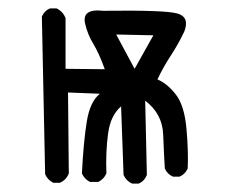

<svg xmlns="http://www.w3.org/2000/svg" viewBox="-20 -435 540 459"><path d="M295.9 3.9Q282.2 -2 275.4 -16.6L269.5 -180.7Q244.1 -159.2 238.3 -115.2Q232.4 -71.3 234.4 -20.5Q228.5 -6.8 214.8 0H195.3Q181.6 -6.8 175.8 -20.5Q179.7 -96.7 187.5 -144.5Q195.3 -192.4 218.8 -210.9L142.6 -213.9L144.5 -20.5Q138.7 -4.9 123 2H107.4Q93.8 -4.9 87.9 -18.6L80.1 -395.5Q85.9 -409.2 99.6 -415H115.2Q130.9 -407.2 136.7 -391.6V-270.5L230.5 -269.5Q216.8 -307.6 203.1 -330.1Q189.5 -352.5 183.6 -377.9Q174.8 -415 226.6 -409.2Q374 -411.1 403.8 -402.8Q433.6 -394.5 420.9 -360.4Q407.2 -331.1 388.7 -302.7Q370.1 -274.4 356.4 -245.1Q379.9 -235.4 400.4 -209Q420.9 -182.6 425.8 -127Q430.7 -71.3 428.7 -32.2Q422.9 -18.6 409.2 -12.7H393.6Q379.9 -18.6 374 -32.2Q372.1 -63.5 370.1 -113.3Q368.2 -163.1 327.1 -194.3L331.1 -16.6Q325.2 -2 311.5 3.9ZM346.7 -350.6 257.8 -352.5 301.8 -270.5Z"/></svg>

Font: JasonHandwriting4
Style: Regular
Weight: 400
Version: Version 1.01.21